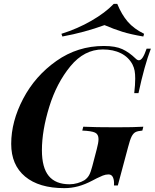

<svg xmlns="http://www.w3.org/2000/svg" viewBox="-20 -960 801 994"><path d="M417 -27Q433 -38 441.5 -53.5Q450 -69 458 -100L481 -188Q490 -221 490 -240Q490 -265 472 -273.5Q454 -282 406 -284L411 -304Q473 -301 581 -301Q675 -301 722 -304L717 -284Q693 -282 681.5 -276Q670 -270 661.5 -253.5Q653 -237 643 -198L590 0H570Q572 -26 565 -41.5Q558 -57 542 -57Q527 -57 512 -51Q497 -45 481 -37Q465 -29 458 -25Q420 -5 385 4.5Q350 14 313 14Q182 14 110 -46Q38 -106 38 -215Q38 -331 100 -449Q162 -567 272 -644.5Q382 -722 518 -722Q578 -722 613.5 -705.5Q649 -689 682 -657Q691 -648 699 -648Q709 -648 718.5 -662Q728 -676 739 -708H761Q728 -622 697 -478H675Q680 -521 680 -553Q680 -577 677 -593.5Q674 -610 666 -626Q646 -664 606.5 -684Q567 -704 512 -704Q416 -704 344.5 -617Q273 -530 235 -407Q197 -284 197 -182Q197 -92 232.5 -49Q268 -6 340 -6Q361 -6 381.5 -12Q402 -18 417 -27ZM303 -771 298 -785Q381 -811 453 -852.5Q525 -894 569 -940H587Q610 -884 641.5 -847.5Q673 -811 726 -785L722 -771Q657 -782 613.5 -795.5Q570 -809 521 -830Q417 -792 303 -771Z"/></svg>

Font: Playfair Display SC
Style: Bold Italic
Weight: 700
Italic angle: -14°
Designer: Claus Eggers Sørensen
Foundry: Claus Eggers Sørensen
Version: Version 1.200; ttfautohint (v1.6)